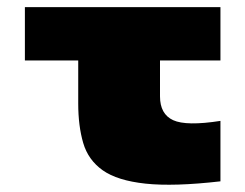

<svg xmlns="http://www.w3.org/2000/svg" viewBox="-20 -510 690 540"><path d="M430 -239Q430 -189 467 -172Q504 -155 600 -170V0Q469 15 389.5 6.5Q310 -2 269 -31Q228 -60 214 -108Q200 -156 200 -219V-340H50V-490H600V-340H430Z"/></svg>

Font: Syne ExtraBold
Style: Regular
Weight: 800
Designer: Lucas Descroix
Foundry: Bonjour Monde
Version: Version 2.200; ttfautohint (v1.8.4)